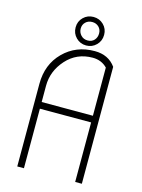

<svg xmlns="http://www.w3.org/2000/svg" viewBox="-130 -953 761 1028"><g transform="rotate(15 251.0 -439.5)"><path d="M314 -744Q291 -721 258 -721Q225 -721 202 -744Q179 -767 179 -800.5Q179 -834 202 -856.5Q225 -879 258 -879Q291 -879 314 -856.5Q337 -834 337 -800.5Q337 -767 314 -744ZM309 -801Q309 -823 294.5 -837Q280 -851 258 -851Q236 -851 221.5 -837Q207 -823 207 -801.5Q207 -780 221.5 -764.5Q236 -749 259 -749Q282 -749 295.5 -764Q309 -779 309 -801ZM428 -648V0H391V-330H107V0H70V-458Q70 -566 139 -635Q208 -704 312 -704Q388 -704 428 -648ZM391 -367V-634Q359 -667 310 -667Q222 -667 164.5 -603Q107 -539 107 -457V-367Z"/></g></svg>

Font: Bubbler One
Style: Regular
Weight: 400
Designer: Brenda Gallo (gbrenda1987@gmail.com)
Foundry: Brenda Gallo
Version: Version 1.003